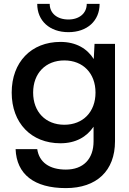

<svg xmlns="http://www.w3.org/2000/svg" viewBox="-20 -725 660 985"><path d="M290 10C369 10 425 -23 460 -75V0C460 91 407 145 318 145C233 145 181 107 171 40H60C65 169 155 240 318 240C476 240 570 151 570 0V-500H465L461 -422C427 -476 370 -510 290 -510C140 -510 40 -406 40 -250C40 -94 140 10 290 10ZM310 -85C214 -85 150 -151 150 -250C150 -349 214 -415 310 -415C406 -415 470 -349 470 -250C470 -151 406 -85 310 -85ZM491 -705H425C425 -657 387 -625 331 -625C273 -625 235 -657 235 -705H171C171 -618 235 -560 331 -560C427 -560 491 -618 491 -705Z"/></svg>

Font: Goli Medium
Style: Regular
Weight: 500
Designer: jaikishan Patel
Foundry: MagicType
Version: Version 1.000;Glyphs 3.2 (3242)